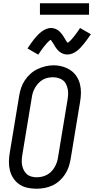

<svg xmlns="http://www.w3.org/2000/svg" viewBox="-20 -1145 575 1173"><path d="M202 8Q174 8 147 2Q120 -4 98.5 -18.5Q77 -33 62 -55.5Q47 -78 40.5 -104Q34 -130 34.5 -158Q35 -186 40 -214L97 -559Q101 -584 109 -608Q117 -632 131.5 -654Q146 -676 166 -694Q186 -712 209.5 -723Q233 -734 257.5 -740Q282 -746 307 -746Q335 -746 361.5 -738.5Q388 -731 410 -716.5Q432 -702 447 -679.5Q462 -657 468.5 -631Q475 -605 474.5 -577Q474 -549 469 -521L412 -176Q408 -151 400 -127Q392 -103 378 -81Q364 -59 344 -41Q324 -23 300.5 -12Q277 -1 252 3.5Q227 8 202 8ZM204 -62Q220 -62 236 -65.5Q252 -69 267 -77Q282 -85 294 -97.5Q306 -110 314.5 -125Q323 -140 328 -155.5Q333 -171 335 -187L392 -532Q395 -549 396 -566Q397 -583 394 -599Q391 -615 384 -630Q377 -645 364.5 -654.5Q352 -664 336 -668.5Q320 -673 303 -673Q287 -673 271 -669.5Q255 -666 240.5 -657.5Q226 -649 214.5 -636.5Q203 -624 194.5 -609.5Q186 -595 181 -579.5Q176 -564 174 -548L117 -203Q114 -186 113 -169Q112 -152 115 -136Q118 -120 125 -106Q132 -92 143.5 -81.5Q155 -71 171 -66.5Q187 -62 204 -62ZM214 -811 148 -849Q160 -867 170.5 -882Q181 -897 191 -909Q201 -921 210.5 -931Q220 -941 233 -951Q246 -961 261 -967.5Q276 -974 291 -974Q297 -974 302.5 -973Q308 -972 313 -970.5Q318 -969 322.5 -967Q327 -965 331.5 -962Q336 -959 340 -956Q344 -953 347 -949.5Q350 -946 354 -941.5Q358 -937 361 -933Q364 -929 366.5 -924.5Q369 -920 371.5 -916.5Q374 -913 377 -907.5Q380 -902 383 -897.5Q386 -893 388 -890Q390 -887 394 -883Q397 -886 400.5 -888.5Q404 -891 408.5 -895.5Q413 -900 414.5 -901.5Q416 -903 418.5 -906Q421 -909 423.5 -912Q426 -915 429 -918.5Q432 -922 435 -926Q438 -930 441 -934Q444 -938 447.5 -942.5Q451 -947 454.5 -952Q458 -957 461.5 -962.5Q465 -968 469 -974L535 -936Q523 -918 512.5 -903.5Q502 -889 492 -877Q482 -865 472.5 -854.5Q463 -844 450 -834Q437 -824 422 -818Q407 -812 392 -812Q385 -812 379 -813Q373 -814 367.5 -816Q362 -818 356 -821Q350 -824 345.5 -827.5Q341 -831 337 -835Q333 -839 328.5 -844Q324 -849 321 -854Q318 -859 315 -863.5Q312 -868 309 -873.5Q306 -879 302 -884.5Q298 -890 295.5 -894Q293 -898 290 -902Q286 -900 283 -897.5Q280 -895 275 -890Q270 -885 268.5 -883.5Q267 -882 264.5 -879Q262 -876 259.5 -873Q257 -870 254 -866.5Q251 -863 248 -859.5Q245 -856 242 -851.5Q239 -847 235.5 -842.5Q232 -838 228.5 -833Q225 -828 221.5 -822.5Q218 -817 214 -811ZM224 -1055V-1125H524V-1055Z"/></svg>

Font: Iosevka Curly Slab Oblique
Style: Regular
Weight: 400
Italic angle: -9°
Monospace: yes
Designer: Belleve Invis
Foundry: Belleve Invis
Version: Version 11.1.0; ttfautohint (v1.8.3)